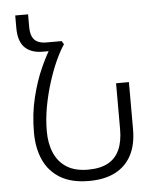

<svg xmlns="http://www.w3.org/2000/svg" viewBox="-54 -806 708 863"><g transform="rotate(-5 300.0 -375.0)"><path d="M313 10Q235 10 184.5 -20Q134 -50 109.5 -103.5Q85 -157 85 -229H143Q143 -173 161.5 -130.5Q180 -88 217.5 -64.5Q255 -41 313 -41Q368 -41 403 -60Q438 -79 455 -116.5Q472 -154 472 -209V-417H530V-205Q530 -134 504.5 -86.5Q479 -39 431 -14.5Q383 10 313 10ZM245 -627 254 -612 219 -587H156Q104 -587 75.5 -615Q47 -643 47 -704V-760H105V-704Q105 -676 113 -659Q121 -642 137 -634.5Q153 -627 175 -627ZM143 -229H85Q85 -312 103 -385.5Q121 -459 147.5 -517.5Q174 -576 198 -612H254Q236 -586 216.5 -543.5Q197 -501 180.5 -449Q164 -397 153.5 -341Q143 -285 143 -229Z"/></g></svg>

Font: Noto Sans Armenian Light
Style: Regular
Weight: 300
Designer: Monotype Design Team
Foundry: Monotype Imaging Inc.
Version: Version 2.007